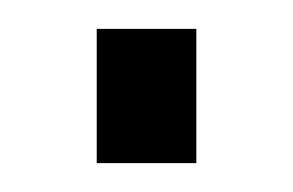

<svg xmlns="http://www.w3.org/2000/svg" viewBox="-20 -390 203 133"><path d="M116 -370H47V-277H116Z"/></svg>

Font: Non Bureau Light
Style: Regular
Weight: 300
Designer: Jona Saucedo
Foundry: Non Foundry
Version: Version 1.000;FEAKit 1.0